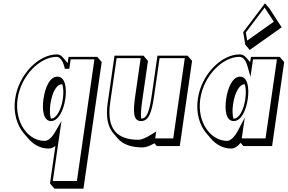

<svg xmlns="http://www.w3.org/2000/svg" viewBox="-20 -860 1755 1172"><path d="M72.5 -257C60.2 -171.5 83.3 -95.2 126 -45.3L153.3 -13.5C185.5 24.2 229 46.8 276.9 46.8C291.2 46.8 305 41.3 318.2 30.8L285.2 260L312.4 291.8H489.4L600.8 -481.2L573.6 -513H398.6L393.1 -474.8C392.2 -475.9 391.4 -477 390.5 -478.1L363.2 -509.9C353.5 -521.3 341.6 -528 327.9 -528C216.6 -528 94.2 -407 72.5 -257ZM360.3 -344.8C367.1 -323.4 368.9 -292.8 363.7 -257C353.5 -186 321.6 -136 293.7 -136C292.6 -136 291.5 -136.1 290.5 -136.2C284 -157.7 282.5 -188.7 287.8 -225.2C297.9 -295.2 325.3 -345.2 355.7 -345.2C357.3 -345.2 358.8 -345 360.3 -344.8ZM87.5 -257C108.3 -401.2 225.5 -513 325.7 -513C344.1 -513 363.6 -490.9 373.4 -449.7L375.7 -440H403.1L411.4 -498H556.4L449.4 245H302.4L355.2 -121.5L316.8 -55C294.2 -15.8 271.7 0 251.8 0C151.7 0 66.8 -112.8 87.5 -257ZM245.4 -256.3C235.5 -187.5 245.5 -121 291.6 -121C337 -121 368.7 -187.7 378.7 -257C388.6 -325.3 377.2 -392 330.6 -392C282.5 -392 255.2 -324 245.4 -256.3Z M941.1 -520 906 -276C891.4 -175 874.4 -136 843.2 -136C842.8 -136 842.4 -136 842.1 -136C838.5 -158.4 840.7 -193.5 848 -244.2L883.2 -488.2L855.9 -520H678.9L637.5 -233C625.1 -146.4 638.2 -85.9 671.3 -47.2L698.5 -15.3C731.2 22.8 783.3 39.8 849.7 39.8C872 39.8 894.7 30.4 922.5 14.4L937.4 31.8H1077.4L1152.4 -488.2L1125.1 -520ZM954 -505H1108L1037.4 -15H927.4L933.5 -57.5L907.7 -41.4C871.1 -18.5 846.5 -7 824.6 -7C698.3 -7 628.8 -67.9 652.5 -233L691.8 -505H838.7L805.7 -276C792 -180.5 791.4 -121 841 -121C890.6 -121 907.2 -180.5 921 -276Z M1187.5 -256C1175.2 -170.8 1198.1 -95 1240.6 -45.4L1267.9 -13.6C1300.2 24.2 1343.9 46.8 1391.9 46.8C1411.5 46.8 1431.2 33.2 1448.7 11.8L1465.8 31.8H1640.8L1714.7 -481.2L1687.5 -513H1511.7L1507 -480.3L1482.6 -508.8C1471.8 -521.3 1458.6 -528 1442.9 -528C1331.7 -528 1209.1 -406 1187.5 -256ZM1464.7 -664 1477.2 -587 1504.4 -555.2 1699.3 -693.2 1624.9 -808.2 1597.6 -840ZM1474.3 -344.9C1481 -323.5 1482.7 -292.5 1477.5 -256C1467.4 -186 1437.9 -136 1408.8 -136C1407.4 -136 1406 -136.1 1404.7 -136.3C1398.5 -157.7 1397.6 -188.3 1402.7 -224.2C1413 -295.2 1442.5 -345.2 1470.8 -345.2C1472 -345.2 1473.1 -345.1 1474.3 -344.9ZM1446.8 -57.2 1446.1 -58H1447ZM1480.7 -661.9 1595.4 -813.8 1651.3 -727.5 1488.8 -612.3ZM1202.5 -256C1223.3 -400.2 1340.7 -513 1440.8 -513C1460.8 -513 1478.7 -497.2 1490 -458L1509.1 -391.4L1524.5 -498H1670.4L1600.8 -15H1455.7L1474 -141.7L1432.8 -63.3C1411.3 -22.2 1385.2 0 1366.9 0C1266.7 0 1181.7 -111.8 1202.5 -256ZM1360.6 -256.6C1350.8 -188.8 1358.6 -121 1406.7 -121C1453.4 -121 1482.7 -188.1 1492.5 -256C1502.4 -325.1 1491.2 -392 1445.7 -392C1399.6 -392 1370.5 -325.2 1360.6 -256.6Z"/></svg>

Font: Blink
Style: 3DObl
Weight: 400
Designer: Mew Too
Foundry: Cannot Into Space Fonts
Version: Version 001.000